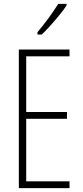

<svg xmlns="http://www.w3.org/2000/svg" viewBox="-20 -969 425 989"><path d="M338 0H77V-714H338V-679H115V-392H325V-357H115V-35H338ZM323 -941Q307 -917 284.5 -889.5Q262 -862 238 -835.5Q214 -809 195 -791H173V-803Q206 -843 231 -877Q256 -911 280 -949H323Z"/></svg>

Font: Noto Sans Gurmukhi ExtraCondensed ExtraLight
Style: Regular
Weight: 200
Width: 2
Designer: Jelle Bosma - Monotype Design Team
Foundry: Monotype Imaging Inc.
Version: Version 2.004; ttfautohint (v1.8.4.7-5d5b)